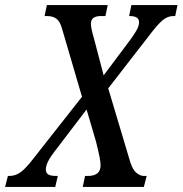

<svg xmlns="http://www.w3.org/2000/svg" viewBox="-57 -734 717 754"><path d="M-37 0 -26 -43H-20Q4 -43 24.5 -58Q45 -73 77 -115L265 -354L187 -620Q179 -650 164.5 -660.5Q150 -671 128 -671H118L127 -714H366L357 -671H339Q300 -671 300 -641Q300 -623 312 -583L350 -438L457 -581Q470 -599 479.5 -615.5Q489 -632 489 -647Q489 -671 452 -671H450L459 -714H640L631 -671H624Q601 -671 581 -654Q561 -637 530 -596L368 -387L455 -96Q465 -66 479.5 -54.5Q494 -43 508 -43H519L508 0H268L277 -43H288Q338 -43 338 -85Q338 -97 334 -117.5Q330 -138 320 -178L283 -304L158 -140Q142 -120 132.5 -101.5Q123 -83 123 -68Q123 -55 132.5 -49Q142 -43 165 -43H170L160 0Z"/></svg>

Font: Noto Serif ExtraCondensed Medium
Style: Italic
Weight: 500
Width: 2
Italic angle: -12°
Designer: Monotype Design Team
Foundry: Monotype Imaging Inc.
Version: Version 2.013; ttfautohint (v1.8.4.7-5d5b)